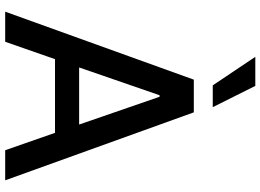

<svg xmlns="http://www.w3.org/2000/svg" viewBox="-152 -852 1004 740"><g transform="rotate(90 350.0 -482.0)"><path d="M287 -727H413L675 0H559L492 -192H208L141 0H25ZM353 -595H347L240 -285H460ZM311 -964 393 -800H309L199 -964Z"/></g></svg>

Font: Sinter Medium
Style: Regular
Weight: 500
Foundry: Adobe & rsms
Version: Version 1.000